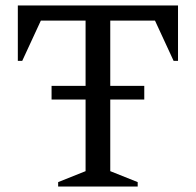

<svg xmlns="http://www.w3.org/2000/svg" viewBox="-20 -680 714 700"><path d="M192 0V-16L292 -56V-317H168V-367H292V-605H129L61 -458H45V-660H629V-458H613L545 -605H382V-367H506V-317H382V-56L482 -16V0Z"/></svg>

Font: Spectral
Style: Regular
Weight: 400
Designer: Jean-Baptiste Levee
Foundry: Production Type
Version: Version 1.002